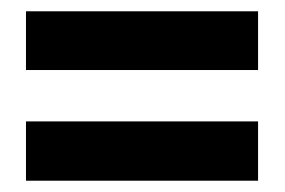

<svg xmlns="http://www.w3.org/2000/svg" viewBox="-20 -522 504 340"><path d="M26 -398V-502H437V-398ZM26 -202V-307H437V-202Z"/></svg>

Font: Noto Sans Gujarati UI ExtraCondensed
Style: Bold
Weight: 700
Width: 2
Designer: Jelle Bosma - Monotype Design Team, Universal Thirst
Foundry: Monotype Imaging Inc.
Version: Version 2.106; ttfautohint (v1.8.4.7-5d5b)